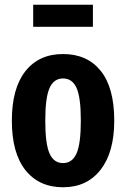

<svg xmlns="http://www.w3.org/2000/svg" viewBox="-20 -774 532 810"><path d="M462 -265Q462 -132 404.5 -58Q347 16 246 16Q145 16 87.5 -56Q30 -128 30 -265Q30 -401 87 -473.5Q144 -546 246 -546Q348 -546 405 -475Q462 -404 462 -265ZM171 -265Q171 -167 189 -126.5Q207 -86 246 -86Q285 -86 303 -127Q321 -168 321 -265Q321 -363 303 -403Q285 -443 246 -443Q207 -443 189 -402.5Q171 -362 171 -265ZM120 -661V-754H372V-661Z"/></svg>

Font: Fira Sans Compressed SemiBold
Style: Regular
Weight: 600
Width: 1
Designer: bBox Type GmbH & Carrois Corporate GbR & Edenspiekermann AG
Foundry: bBox Type GmbH & Carrois Corporate GbR & Edenspiekermann AG
Version: Version 4.301